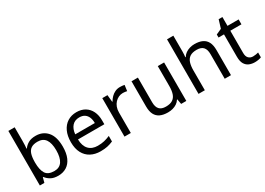

<svg xmlns="http://www.w3.org/2000/svg" viewBox="-6 -1533 3201 2316"><g transform="rotate(-30 1594.5 -375.0)"><path d="M173 -575Q173 -541 171.5 -511.5Q170 -482 168 -465H173Q196 -499 236 -522Q276 -545 339 -545Q439 -545 499.5 -475.5Q560 -406 560 -268Q560 -176 532.5 -114Q505 -52 455 -21Q405 10 339 10Q276 10 236 -13Q196 -36 173 -68H166L148 0H85V-760H173ZM324 -472Q267 -472 234 -450.5Q201 -429 187 -384.5Q173 -340 173 -271V-267Q173 -168 205.5 -115.5Q238 -63 326 -63Q398 -63 433.5 -116Q469 -169 469 -269Q469 -370 433.5 -421Q398 -472 324 -472Z M907 -546Q976 -546 1025.5 -516Q1075 -486 1101.5 -431.5Q1128 -377 1128 -304V-251H761Q763 -160 807.5 -112.5Q852 -65 932 -65Q983 -65 1022.5 -74.5Q1062 -84 1104 -102V-25Q1063 -7 1023 1.5Q983 10 928 10Q852 10 793.5 -21Q735 -52 702.5 -113.5Q670 -175 670 -264Q670 -352 699.5 -415Q729 -478 782.5 -512Q836 -546 907 -546ZM906 -474Q843 -474 806.5 -433.5Q770 -393 763 -321H1036Q1036 -367 1022 -401Q1008 -435 979.5 -454.5Q951 -474 906 -474Z M1514 -546Q1529 -546 1546.5 -544.5Q1564 -543 1577 -540L1566 -459Q1553 -462 1537.5 -464Q1522 -466 1508 -466Q1477 -466 1449 -453Q1421 -440 1399 -416.5Q1377 -393 1364.5 -360Q1352 -327 1352 -286V0H1264V-536H1336L1346 -438H1350Q1367 -468 1391 -492.5Q1415 -517 1446 -531.5Q1477 -546 1514 -546Z M2125 -536V0H2053L2040 -71H2036Q2019 -43 1992 -25Q1965 -7 1933 1.5Q1901 10 1866 10Q1802 10 1758.5 -10.5Q1715 -31 1693 -74Q1671 -117 1671 -185V-536H1760V-191Q1760 -127 1789 -95Q1818 -63 1879 -63Q1939 -63 1973.5 -85.5Q2008 -108 2022.5 -151.5Q2037 -195 2037 -257V-536Z M2383 -537Q2383 -518 2381.5 -498Q2380 -478 2378 -462H2384Q2401 -490 2427 -508Q2453 -526 2485 -535.5Q2517 -545 2551 -545Q2616 -545 2659.5 -524.5Q2703 -504 2725 -461Q2747 -418 2747 -349V0H2660V-343Q2660 -408 2631 -440Q2602 -472 2540 -472Q2480 -472 2446 -449.5Q2412 -427 2397.5 -383.5Q2383 -340 2383 -277V0H2295V-760H2383Z M3092 -62Q3112 -62 3133 -65.5Q3154 -69 3167 -73V-6Q3153 1 3127 5.5Q3101 10 3077 10Q3035 10 2999.5 -4.5Q2964 -19 2942 -55Q2920 -91 2920 -156V-468H2844V-510L2921 -545L2956 -659H3008V-536H3163V-468H3008V-158Q3008 -109 3031.5 -85.5Q3055 -62 3092 -62Z"/></g></svg>

Font: ugurmukhi85
Style: Book
Weight: 400
Designer: Jelle Bosma - Monotype Design Team
Foundry: Monotype Imaging Inc.
Version: Version 2.003